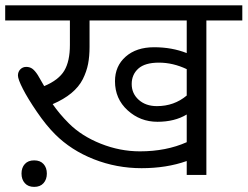

<svg xmlns="http://www.w3.org/2000/svg" viewBox="-35 -667 944 732"><path d="M498.5 -90Q598.6 -90 676.9 -124.9V-230.5Q630.9 -202.7 565.2 -202.7Q499.5 -202.7 451.5 -246.5Q403.4 -290.2 403.4 -357.4Q403.4 -415.1 444.1 -451Q484.8 -486.9 552.6 -486.9Q620.3 -486.9 676.9 -464.6V-589H306.4V-488.4Q306.4 -452 300.8 -423.2Q295.2 -394.3 280.6 -365Q250.8 -306.4 165.8 -270Q191.1 -233.1 227.5 -196.7Q275.5 -148.6 348.8 -119.3Q422.1 -90 498.5 -90ZM563.2 -262.4Q628.9 -262.4 676.9 -302.8V-403.4Q624.4 -428.2 571 -428.2Q517.7 -428.2 492.4 -405.5Q467.1 -382.7 467.1 -346.6Q467.1 -310.4 493.9 -286.4Q520.7 -262.4 563.2 -262.4ZM676.9 0V-53.1Q600.1 -25.8 504.8 -25.8Q409.5 -25.8 322.8 -59.9Q236.1 -94 174.9 -155.2Q140.5 -189.6 105.7 -240.6Q70.8 -291.7 52.1 -328.4Q33.4 -365 33.4 -379.2Q33.4 -393.3 42.5 -402.7Q51.6 -412 65 -412Q78.4 -412 88.2 -405Q98.1 -397.9 109.2 -380.7L133.5 -338.7Q189.1 -362 210.3 -397.9Q231.5 -433.8 231.5 -495.4V-589H-15.2V-646.6H888.8V-589H751.8V0ZM59.7 31.3Q47 17.2 47 -5.3Q47 -27.8 59.7 -41.7Q72.3 -55.6 95.3 -55.6Q118.3 -55.6 130.9 -41.7Q143.6 -27.8 143.6 -5.3Q143.6 17.2 130.9 31.3Q118.3 45.5 95.3 45.5Q72.3 45.5 59.7 31.3Z"/></svg>

Font: KhulaRegular
Style: Regular
Weight: 400
Designer: Erin McLaughlin, Steve Matteson
Version: Version 1.001;PS 1.0;hotconv 1.0.72;makeotf.lib2.5.5900; ttf